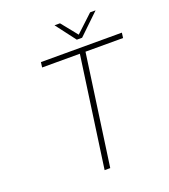

<svg xmlns="http://www.w3.org/2000/svg" viewBox="-155 -980 957 1090"><g transform="rotate(-20 323.5 -435.0)"><path d="M647 -700 643 -669H416L322 0H288L382 -669H154L158 -700ZM550 -870 425 -750H393L302 -870H335L413 -773L517 -870Z"/></g></svg>

Font: Fivo Sans Thin
Style: Regular
Weight: 250
Foundry: Alexander Slobzheninov
Version: 1.0